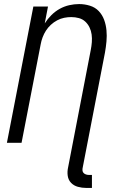

<svg xmlns="http://www.w3.org/2000/svg" viewBox="-20 -702 590 944"><path d="M404 222Q383 222 363 216.5Q343 211 329.5 197Q316 183 313 162.5Q310 142 315 120L426 -455Q430 -475 431.5 -494.5Q433 -514 430.5 -532.5Q428 -551 420 -567.5Q412 -584 399 -596Q386 -608 368 -613Q350 -618 330 -618Q313 -618 295.5 -614.5Q278 -611 261 -602Q244 -593 230 -580Q216 -567 206 -551.5Q196 -536 189.5 -518.5Q183 -501 180 -484L86 0H14L144 -670H216L200 -587Q214 -609 232.5 -627.5Q251 -646 273.5 -658.5Q296 -671 320.5 -676.5Q345 -682 369 -682Q396 -682 422 -674Q448 -666 465.5 -647.5Q483 -629 492 -604.5Q501 -580 503.5 -553Q506 -526 503.5 -498.5Q501 -471 496 -443L387 120Q385 128 385.5 135.5Q386 143 390.5 148Q395 153 402 155.5Q409 158 416 158H432V222Z"/></svg>

Font: Lode Term
Style: Italic
Weight: 400
Italic angle: -11°
Monospace: yes
Designer: Belleve Invis
Foundry: Belleve Invis
Version: Version 29.2.0